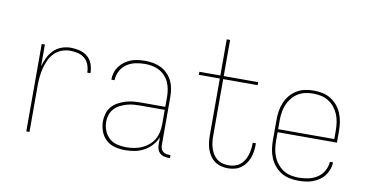

<svg xmlns="http://www.w3.org/2000/svg" viewBox="-72 -926 2145 1125"><g transform="rotate(10 1000.0 -363.5)"><path d="M132 0V-520H151V-391Q159 -418 171 -443Q183 -468 202.5 -488Q222 -508 249 -518Q276 -528 303 -528Q330 -528 357 -521.5Q384 -515 404.5 -497.5Q425 -480 434 -454Q443 -428 443 -401H424Q424 -424 416 -446.5Q408 -469 390.5 -484Q373 -499 350 -504.5Q327 -510 303 -510Q277 -510 252.5 -500.5Q228 -491 209.5 -472Q191 -453 180 -429Q169 -405 162.5 -379.5Q156 -354 153.5 -328Q151 -302 151 -276V0Z M721 8Q690 8 660 0.5Q630 -7 607.5 -27.5Q585 -48 574.5 -77Q564 -106 564 -136Q564 -160 571 -183.5Q578 -207 593.5 -224.5Q609 -242 630 -253.5Q651 -265 674 -272Q697 -279 720.5 -281Q744 -283 768 -283H909V-345Q909 -366 905 -388Q901 -410 892 -429.5Q883 -449 867.5 -465.5Q852 -482 832.5 -492Q813 -502 791.5 -506Q770 -510 748 -510Q720 -510 692 -504Q664 -498 640.5 -482Q617 -466 603.5 -440Q590 -414 589 -385H570Q570 -407 576.5 -427.5Q583 -448 596 -465.5Q609 -483 626.5 -495.5Q644 -508 664 -515.5Q684 -523 705.5 -525.5Q727 -528 748 -528Q773 -528 797 -523.5Q821 -519 842.5 -508Q864 -497 881.5 -479Q899 -461 909.5 -439Q920 -417 924 -393Q928 -369 928 -345V-58Q928 -49 931 -39.5Q934 -30 941 -23Q948 -16 957.5 -13Q967 -10 976 -10H988V8H976Q963 8 949.5 4Q936 0 926.5 -9.5Q917 -19 913 -32Q909 -45 909 -58V-102Q898 -75 878 -53Q858 -31 832.5 -17Q807 -3 778.5 2.5Q750 8 721 8ZM724 -10Q747 -10 771 -14Q795 -18 816.5 -27.5Q838 -37 856.5 -52.5Q875 -68 887 -88.5Q899 -109 904 -132.5Q909 -156 909 -180V-265H768Q747 -265 726 -263.5Q705 -262 684.5 -256Q664 -250 645 -240.5Q626 -231 611.5 -215.5Q597 -200 590 -179.5Q583 -159 583 -138Q583 -111 593 -85Q603 -59 623 -41Q643 -23 670 -16.5Q697 -10 724 -10Z M1332 8Q1311 8 1290.5 2.5Q1270 -3 1253.5 -15Q1237 -27 1225 -45Q1213 -63 1206.5 -82.5Q1200 -102 1197.5 -123Q1195 -144 1195 -165V-502H1070V-520H1195V-735H1215V-520H1420V-502H1215V-165Q1215 -147 1217 -128.5Q1219 -110 1224.5 -92.5Q1230 -75 1239.5 -59Q1249 -43 1263.5 -31.5Q1278 -20 1296 -15Q1314 -10 1332 -10Q1350 -10 1367.5 -14.5Q1385 -19 1399 -29.5Q1413 -40 1423 -55Q1433 -70 1438.5 -87Q1444 -104 1447 -121.5Q1450 -139 1450 -157V-165H1469V-156Q1469 -136 1466 -116Q1463 -96 1456 -77Q1449 -58 1437 -41.5Q1425 -25 1408.5 -13.5Q1392 -2 1372 3Q1352 8 1332 8Z M1751 8Q1724 8 1698 2.5Q1672 -3 1649.5 -16.5Q1627 -30 1609.5 -51Q1592 -72 1582 -96.5Q1572 -121 1568 -147Q1564 -173 1564 -200V-320Q1564 -346 1568 -372.5Q1572 -399 1582 -423.5Q1592 -448 1609 -468.5Q1626 -489 1648.5 -503Q1671 -517 1697.5 -522.5Q1724 -528 1750 -528Q1776 -528 1802.5 -522.5Q1829 -517 1851.5 -503Q1874 -489 1891 -468.5Q1908 -448 1918 -423.5Q1928 -399 1932 -372.5Q1936 -346 1936 -320V-251H1583V-200Q1583 -176 1586.5 -152Q1590 -128 1599 -106Q1608 -84 1623.5 -65Q1639 -46 1659 -33Q1679 -20 1703 -15Q1727 -10 1751 -10Q1779 -10 1807.5 -16Q1836 -22 1860 -37.5Q1884 -53 1898.5 -78.5Q1913 -104 1915 -133H1934Q1933 -111 1925.5 -90.5Q1918 -70 1905 -53Q1892 -36 1874 -24Q1856 -12 1835.5 -4.5Q1815 3 1793.5 5.5Q1772 8 1751 8ZM1583 -269H1917V-320Q1917 -344 1913.5 -368Q1910 -392 1901 -414Q1892 -436 1877 -455Q1862 -474 1841.5 -487Q1821 -500 1797.5 -505Q1774 -510 1750 -510Q1726 -510 1702.5 -505Q1679 -500 1658.5 -487Q1638 -474 1623 -455Q1608 -436 1599 -414Q1590 -392 1586.5 -368Q1583 -344 1583 -320Z"/></g></svg>

Font: Iosevka SS18 Thin
Style: Regular
Weight: 100
Monospace: yes
Designer: Belleve Invis
Foundry: Belleve Invis
Version: Version 25.1.1; ttfautohint (v1.8.4)